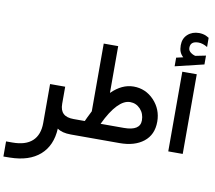

<svg xmlns="http://www.w3.org/2000/svg" viewBox="-109 -960 1471 1314"><g transform="rotate(10 626.5 -303.5)"><path d="M433.6 0C441.9 0 445.8 -17.1 445.8 -51.8V-57.1C445.8 -90.8 441.9 -107.4 433.6 -107.4H425.8C393.1 -107.4 369.1 -114.7 354 -129.4C338.4 -143.6 330.6 -166 330.6 -196.8V-305.7V-315.4H320.8H235.4H225.6V-305.7V-44.9C225.6 10.3 210 52.2 179.2 80.6C147.9 109.4 102.1 123.5 41 123.5H6.8H-2.9V133.3V218.8V228.5H6.8L42 228C131.3 226.6 200.7 204.1 250.5 160.2C299.8 116.7 326.7 55.2 330.6 -24.4C352.1 -8.3 383.8 0 425.8 0Z M428.7 -107.4C420.4 -107.4 416.5 -90.8 416.5 -57.1V-51.8C416.5 -17.1 420.4 0 428.7 0H764.6C833.5 0 888.7 -16.1 930.2 -48.8C971.7 -81.5 992.7 -127.9 992.7 -189C992.7 -246.1 973.1 -295.4 934.6 -336.4C895.5 -377.4 848.1 -397.9 792.5 -397.9C738.3 -397.9 687.5 -374 639.6 -326.7V-642.1V-651.9H629.9H548.8H539.1V-642.1V-181.2C519.5 -142.6 507.8 -117.7 503.4 -107.4ZM887.7 -179.2C887.7 -131.3 850.1 -107.4 774.4 -107.4H613.3C642.1 -168.5 671.4 -213.9 700.7 -244.1C729.5 -273.9 758.3 -289.1 787.1 -289.1C814.9 -289.1 838.4 -278.8 858.4 -257.8C877.9 -236.8 887.7 -210.4 887.7 -179.2Z M1111.8 -555.7H1102.1V-547.4V-10.3V-2H1111.8H1192.9H1202.6V-10.3V-547.4V-555.7H1192.9ZM1239.7 -751.5 1239.3 -815.4C1231.9 -819.8 1225.1 -823.7 1217.8 -827.1C1210.4 -830.1 1202.6 -832.5 1194.8 -834C1186.5 -835.4 1178.7 -836.4 1170.4 -836.4C1138.7 -836.4 1112.3 -827.1 1091.3 -808.1C1070.3 -789.1 1060.1 -763.7 1060.1 -732.4C1060.1 -714.8 1062.5 -699.7 1067.4 -687.5C1072.3 -675.3 1080.1 -664.1 1091.3 -653.8C1075.7 -650.4 1060.1 -646.5 1043.9 -643.1V-583L1242.7 -630.9V-692.4C1237.3 -691.4 1226.6 -689.5 1210.9 -686C1195.3 -682.6 1183.1 -680.2 1174.8 -678.7C1173.8 -678.2 1173.3 -678.2 1172.9 -678.2C1172.4 -678.2 1171.9 -678.2 1171.4 -678.2C1170.4 -678.2 1169.4 -678.2 1168.5 -678.7C1167.5 -678.7 1166.5 -678.7 1166 -679.2C1165 -679.7 1164.1 -679.7 1162.6 -680.2C1155.3 -682.6 1148.9 -686 1143.6 -689.5C1138.2 -692.9 1134.3 -696.3 1130.9 -700.2C1127.4 -703.6 1125 -707.5 1123.5 -711.9C1122.1 -716.3 1121.1 -720.7 1121.1 -726.1C1121.1 -756.3 1139.6 -771.5 1177.2 -771.5C1196.8 -771.5 1217.8 -764.6 1239.7 -751.5Z"/></g></svg>

Font: Shabnam FD Medium
Style: Regular
Weight: 500
Foundry: DejaVu fonts team - Redesigned by Saber Rastikerdar - Based on Vazir font
Version: Version 5.00;October 20, 2019;FontCreator 12.0.0.2547 64-bit